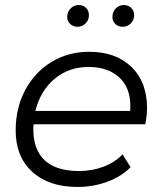

<svg xmlns="http://www.w3.org/2000/svg" viewBox="-20 -735 644 760"><path d="M113 -243Q112 -236 112 -222Q112 -142 157.5 -100Q203 -58 293 -58Q345 -58 390.5 -75.5Q436 -93 465 -124L497 -73Q460 -36 404.5 -15.5Q349 5 287 5Q173 5 107.5 -55Q42 -115 42 -219Q42 -307 79.5 -378Q117 -449 183.5 -489.5Q250 -530 333 -530Q438 -530 500 -470.5Q562 -411 562 -307Q562 -278 555 -243ZM120 -296H495Q496 -303 496 -315Q496 -389 451 -429.5Q406 -470 331 -470Q252 -470 196 -423Q140 -376 120 -296ZM246 -667Q246 -688 259.5 -701.5Q273 -715 291 -715Q309 -715 320.5 -704Q332 -693 332 -675Q332 -655 318.5 -642Q305 -629 287 -629Q270 -629 258 -640Q246 -651 246 -667ZM425 -667Q425 -688 438 -701.5Q451 -715 470 -715Q487 -715 499 -704Q511 -693 511 -675Q511 -655 497.5 -642Q484 -629 465 -629Q448 -629 436.5 -640Q425 -651 425 -667Z"/></svg>

Font: Idrija
Style: Italic
Weight: 400
Italic angle: -11.3°
Designer: Julieta Ulanovsky
Foundry: Julieta Ulanovsky
Version: Version 7.200